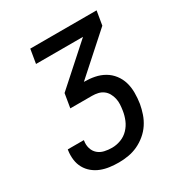

<svg xmlns="http://www.w3.org/2000/svg" viewBox="-173 -863 946 998"><g transform="rotate(-30 300.0 -363.5)"><path d="M254 8Q227 8 200 4.5Q173 1 148.5 -8.5Q124 -18 104 -34.5Q84 -51 71.5 -73.5Q59 -96 55.5 -123Q52 -150 56 -178L57 -184H153V-180Q149 -157 155.5 -135.5Q162 -114 178 -100Q194 -86 216 -81Q238 -76 261 -76Q288 -76 314.5 -86Q341 -96 360.5 -116.5Q380 -137 390.5 -162.5Q401 -188 405 -214Q408 -233 409 -251Q410 -269 406 -286.5Q402 -304 393.5 -319Q385 -334 371.5 -344Q358 -354 341 -358Q324 -362 305 -362H175L189 -446L418 -651H136L150 -735H548L534 -651L305 -446Q338 -446 368.5 -440Q399 -434 425 -419Q451 -404 469.5 -380Q488 -356 496.5 -327Q505 -298 505 -265.5Q505 -233 500 -201Q495 -173 485.5 -145Q476 -117 459.5 -92Q443 -67 419 -47Q395 -27 368 -14.5Q341 -2 312 3Q283 8 254 8Z"/></g></svg>

Font: Iosevka Medium Extended
Style: Italic
Weight: 500
Width: 7
Italic angle: -9°
Monospace: yes
Designer: Belleve Invis
Foundry: Belleve Invis
Version: Version 32.5.0; ttfautohint (v1.8.4)